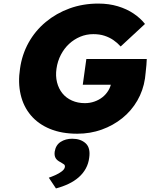

<svg xmlns="http://www.w3.org/2000/svg" viewBox="-20 -738 841 1074"><path d="M412 10Q325 10 259.5 -17Q194 -44 152.5 -93Q111 -142 95.5 -209Q80 -276 92 -354Q103 -433 140 -499.5Q177 -566 236 -615Q295 -664 369.5 -691Q444 -718 530 -718Q589 -718 639 -703Q689 -688 727.5 -662Q766 -636 791 -604L655 -478Q636 -499 614 -514Q592 -529 564.5 -538Q537 -547 502 -547Q463 -547 428.5 -532.5Q394 -518 366.5 -492.5Q339 -467 320.5 -431.5Q302 -396 296 -354Q290 -313 299 -277.5Q308 -242 329 -216Q350 -190 382.5 -175.5Q415 -161 455 -161Q483 -161 508.5 -170Q534 -179 553.5 -194.5Q573 -210 586 -231.5Q599 -253 603 -278L607 -306L627 -264H443L463 -408H801Q801 -397 799 -374.5Q797 -352 794.5 -330Q792 -308 791 -299Q781 -232 748 -175Q715 -118 664 -77Q613 -36 549 -13Q485 10 412 10ZM293 316 253 256Q268 251 288.5 242Q309 233 325 221Q341 209 343 196Q344 186 338 181.5Q332 177 320 170Q299 160 291 146Q283 132 286 110Q292 73 319.5 55.5Q347 38 384 38Q431 38 459 63.5Q487 89 479 144Q475 177 460 204.5Q445 232 420.5 253.5Q396 275 363.5 290.5Q331 306 293 316Z"/></svg>

Font: Lexend ExtBd
Style: Italic
Weight: 800
Italic angle: -8.13011°
Designer: Bonnie Shaver-Troup, Thomas Jockin
Foundry: Lexend
Version: Version 1.007